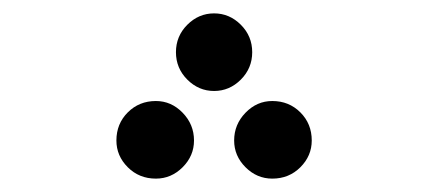

<svg xmlns="http://www.w3.org/2000/svg" viewBox="-20 -875 640 287"><path d="M340 -756Q323 -739 300 -739Q277 -739 260 -756Q243 -773 243 -797Q243 -821 260 -838Q277 -855 300 -855Q323 -855 340 -838Q357 -821 357 -797Q357 -773 340 -756ZM213 -608Q188 -608 171 -625Q154 -642 154 -665Q154 -690 171 -707Q188 -724 213 -724Q236 -724 253 -706.5Q270 -689 270 -665Q270 -642 253 -625Q236 -608 213 -608ZM387 -608Q364 -608 347 -625Q330 -642 330 -665Q330 -689 347 -706.5Q364 -724 387 -724Q412 -724 429 -707Q446 -690 446 -665Q446 -642 429 -625Q412 -608 387 -608Z"/></svg>

Font: FiraGO SemiBold
Style: Regular
Weight: 600
Designer: bBox Type
Foundry: bBox Type GmbH
Version: Version 1.001;PS 001.001;hotconv 1.0.88;makeotf.lib2.5.64775